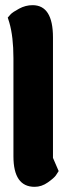

<svg xmlns="http://www.w3.org/2000/svg" viewBox="-20 -723 264 743"><path d="M32 -498Q32 -581 16 -636L10 -655Q14 -660 21.5 -668Q29 -676 54 -689.5Q79 -703 106 -703Q185 -703 185 -578V-112L207 -61Q203 -54 196 -44Q189 -34 165 -17Q141 0 114 0Q32 0 32 -118Z"/></svg>

Font: Chela One Cyrilic
Style: Regular
Weight: 400
Designer: Miguel Hernandez
Foundry: LatinoType
Version: Version 1.001